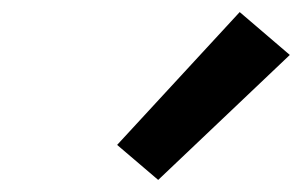

<svg xmlns="http://www.w3.org/2000/svg" viewBox="-20 -832 500 318"><path d="M242 -534 174 -592 377 -812 460 -741Z"/></svg>

Font: Iosevka Etoile Semibold
Style: Italic
Weight: 600
Italic angle: -9°
Designer: Belleve Invis
Foundry: Belleve Invis
Version: Version 22.1.2; ttfautohint (v1.8.4)